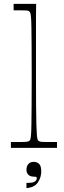

<svg xmlns="http://www.w3.org/2000/svg" viewBox="-20 -760 331 987"><path d="M36 0V-30Q51 -30 63 -30Q75 -30 84 -30Q110 -30 118.5 -31.5Q127 -33 131 -36Q134 -38 136 -44Q138 -50 139.5 -67.5Q141 -85 141.5 -120.5Q142 -156 142.5 -216.5Q143 -277 143 -371Q143 -463 142.5 -523Q142 -583 141.5 -618Q141 -653 139.5 -670Q138 -687 136 -693Q134 -699 131 -701Q127 -705 118.5 -706Q110 -707 86 -707Q79 -707 70 -707Q61 -707 50 -707V-740H166Q166 -731 165.5 -715.5Q165 -700 165 -674Q165 -648 165 -607.5Q165 -567 165 -509Q165 -451 165 -371Q165 -277 165.5 -216.5Q166 -156 167 -120.5Q168 -85 169.5 -67.5Q171 -50 173 -44Q175 -38 178 -36Q183 -32 192 -31Q201 -30 231 -30Q239 -30 249.5 -30Q260 -30 273 -30V0ZM116 207V180Q118 180 120 180Q122 180 124 180Q150 180 159.5 173Q169 166 169 156Q169 150 164.5 149Q160 148 153 148Q136 148 126 138.5Q116 129 116 113Q116 95 125.5 83.5Q135 72 154 72Q169 72 180.5 82Q192 92 192 122Q192 152 174.5 178Q157 204 116 207Z"/></svg>

Font: Ojuju ExtraLight
Style: Regular
Weight: 200
Designer: Chisaokwu Joboson, Mirko Velimirovic
Foundry: Udi Foundry
Version: Version 1.000